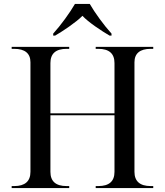

<svg xmlns="http://www.w3.org/2000/svg" viewBox="-20 -951 833 971"><path d="M249 -781V-771H259C297 -793 366 -839 397 -871C426 -839 496 -793 534 -771H544V-781C505 -824 460 -886 434 -931H359C333 -886 288 -824 249 -781ZM39 0H330V-10H317C262 -10 235 -34 235 -82V-368H559V-82C559 -34 532 -10 477 -10H464V0H755V-10H742C688 -10 660 -34 660 -82V-636C660 -681 688 -704 742 -704H755V-714H464V-704H477C532 -704 559 -680 559 -632V-378H235V-632C235 -680 262 -704 317 -704H330V-714H39V-704H52C106 -704 134 -681 134 -636V-82C134 -34 106 -10 52 -10H39Z"/></svg>

Font: Noto Serif Display
Style: Regular
Weight: 400
Designer: Monotype Design Team
Foundry: Monotype Imaging Inc.
Version: Version 2.009